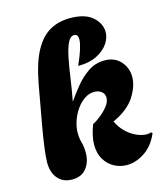

<svg xmlns="http://www.w3.org/2000/svg" viewBox="-112 -825 780 914"><g transform="rotate(-15 278.5 -368.0)"><path d="M401 5Q368 5 339 -10.5Q310 -26 292 -56Q274 -86 274 -128Q274 -171 295 -225Q311 -233 333 -250Q355 -267 372 -288.5Q389 -310 389 -331Q389 -350 374.5 -361Q360 -372 339 -372Q313 -372 290 -356Q267 -340 249.5 -314.5Q232 -289 222.5 -259.5Q213 -230 213 -203Q213 -177 219.5 -154.5Q226 -132 226 -103Q226 -58 202 -27Q178 4 131 4Q88 4 62 -25Q36 -54 36 -105Q36 -130 42 -175.5Q48 -221 57.5 -275.5Q67 -330 77 -383.5Q87 -437 94 -478Q113 -579 144.5 -636Q176 -693 219.5 -717Q263 -741 318 -741Q393 -741 429.5 -708Q466 -675 466 -634Q466 -604 446.5 -576Q427 -548 390 -529.5Q353 -511 298 -511Q318 -556 327 -585.5Q336 -615 336 -632Q336 -658 317 -658Q298 -658 285.5 -632.5Q273 -607 264 -563Q255 -519 247.5 -464.5Q240 -410 229 -353Q251 -385 279.5 -420Q308 -455 344 -479.5Q380 -504 425 -504Q475 -504 504 -471.5Q533 -439 533 -394Q533 -349 500.5 -298Q468 -247 392 -212Q405 -183 428 -160Q451 -137 478.5 -124.5Q506 -112 530 -112Q542 -112 551 -116L557 -110Q532 -52 488.5 -23.5Q445 5 401 5Z"/></g></svg>

Font: Agbalumo
Style: Regular
Weight: 400
Designer: Raphael Alegbeleye
Foundry: Sorkin Type Co.
Version: Version 1.000; ttfautohint (v1.8.4)